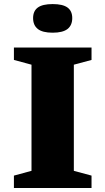

<svg xmlns="http://www.w3.org/2000/svg" viewBox="-20 -946 530 966"><path d="M440.5 -62.5V0H50V-62.5L138.5 -86.5V-620.5L50 -644.5V-707H440.5V-644.5L351.5 -620.5V-86.5ZM245 -781.5Q194 -781.5 170.2 -800.2Q146.5 -819 146.5 -855Q146.5 -890.5 170.2 -908Q194 -925.5 245 -925.5Q296 -925.5 319.8 -908Q343.5 -890.5 343.5 -855Q343.5 -819 319.8 -800.2Q296 -781.5 245 -781.5Z"/></svg>

Font: Newsreader Caption
Style: Bold
Weight: 700
Designer: Hugues Gentile
Foundry: Production Type
Version: Version 1.001